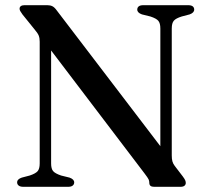

<svg xmlns="http://www.w3.org/2000/svg" viewBox="-20 -720 808 740"><path d="M266 -17Q266 -9.5 260.2 -4.8Q254.5 0 242.5 0H70Q58 0 52 -4.8Q46 -9.5 46 -17Q46 -29.5 64 -35.5L94.5 -43.5Q117 -51 125 -60.2Q133 -69.5 133 -90V-559.5Q133 -573.5 129.2 -583Q125.5 -592.5 110.5 -610L66.5 -664.5Q60.5 -673 58 -677.5Q55.5 -682 55.5 -686.5Q55.5 -693 60.5 -696.5Q65.5 -700 74 -700H162.5Q174 -700 182.2 -695.8Q190.5 -691.5 199 -679.5L617.5 -131L598 -90V-610Q598 -630.5 590.2 -639.8Q582.5 -649 559.5 -656.5L527 -664.5Q509 -671 509 -683Q509 -691 514.8 -695.5Q520.5 -700 532.5 -700H705Q717 -700 722.8 -695.5Q728.5 -691 728.5 -683Q728.5 -671 711 -664.5L680.5 -656.5Q658 -649.5 650 -640.2Q642 -631 642 -610V-121Q642 -107 644.5 -98Q647 -89 653.5 -80.5L684.5 -40Q691.5 -30.5 693.8 -25.2Q696 -20 696 -15Q696 -8.5 691 -4.2Q686 0 675.5 0H574Q555.5 0 555.5 -15Q555.5 -22.5 552.8 -28.5Q550 -34.5 537.5 -51L142 -571.5L177 -597V-90Q177 -70 184.5 -60.8Q192 -51.5 215.5 -43.5L248 -35.5Q266 -29 266 -17Z"/></svg>

Font: Fraunces 28pt
Style: Regular
Weight: 400
Version: Version 1.000;[b76b70a41]